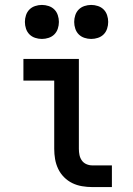

<svg xmlns="http://www.w3.org/2000/svg" viewBox="-20 -759 540 779"><path d="M354 0Q334 0 313 -3.5Q292 -7 273.5 -16Q255 -25 240 -40Q225 -55 216 -74Q207 -93 203.5 -113.5Q200 -134 200 -155V-432H75V-520H300V-155Q300 -142 302.5 -130Q305 -118 312 -108Q319 -98 330.5 -93Q342 -88 354 -88H434V0ZM350 -601Q336 -601 322.5 -605.5Q309 -610 299.5 -619.5Q290 -629 285.5 -642.5Q281 -656 281 -670Q281 -684 285.5 -697.5Q290 -711 299.5 -720.5Q309 -730 322.5 -734.5Q336 -739 350 -739Q364 -739 377.5 -734.5Q391 -730 400.5 -720.5Q410 -711 414.5 -697.5Q419 -684 419 -670Q419 -656 414.5 -642.5Q410 -629 400.5 -619.5Q391 -610 377.5 -605.5Q364 -601 350 -601ZM150 -601Q136 -601 122.5 -605.5Q109 -610 99.5 -619.5Q90 -629 85.5 -642.5Q81 -656 81 -670Q81 -684 85.5 -697.5Q90 -711 99.5 -720.5Q109 -730 122.5 -734.5Q136 -739 150 -739Q164 -739 177.5 -734.5Q191 -730 200.5 -720.5Q210 -711 214.5 -697.5Q219 -684 219 -670Q219 -656 214.5 -642.5Q210 -629 200.5 -619.5Q191 -610 177.5 -605.5Q164 -601 150 -601Z"/></svg>

Font: Iosevka Curly Semibold
Style: Regular
Weight: 600
Monospace: yes
Designer: Belleve Invis
Foundry: Belleve Invis
Version: Version 22.1.2; ttfautohint (v1.8.4)